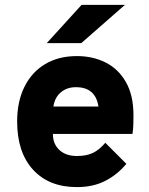

<svg xmlns="http://www.w3.org/2000/svg" viewBox="-20 -752 610 784"><path d="M294 12Q180 12 115 -59Q50 -130 50 -256Q50 -337.5 79.8 -397.5Q109.5 -457.5 164.2 -490.2Q219 -523 294 -523Q359 -523 411.2 -496.8Q463.5 -470.5 494.2 -416.8Q525 -363 525 -281Q525 -267 524.5 -246.2Q524 -225.5 521 -205H196Q196 -164 222.5 -139.5Q249 -115 294 -115Q333 -115 359.2 -127.5Q385.5 -140 410 -169L496 -83Q460 -39.5 410.5 -13.8Q361 12 294 12ZM198 -317H382Q370 -396 290 -396Q253.5 -396 228.5 -375Q203.5 -354 198 -317ZM171 -576 313 -732H490L312 -576Z"/></svg>

Font: Overpass Black
Style: Regular
Weight: 900
Designer: Delve Withrington, Dave Bailey, Thomas Jockin
Foundry: Delve Fonts LLC
Version: Version 4.000; ttfautohint (v1.8.3)